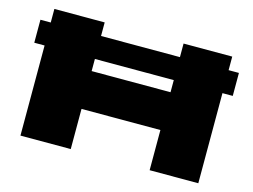

<svg xmlns="http://www.w3.org/2000/svg" viewBox="-95 -863 1350 1025"><g transform="rotate(15 579.5 -350.0)"><path d="M31 -498V-625H88V-700H366V-625H802V-700H1071V-625H1128V-498H1071V0H802V-222H366V0H88V-498ZM366 -431H802V-498H366Z"/></g></svg>

Font: Georama ExtraExtended ExtraBold
Style: Regular
Weight: 800
Width: 8
Designer: Jean-Baptiste Levee
Foundry: Production Type
Version: Version 1.000